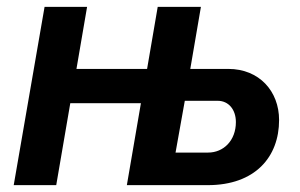

<svg xmlns="http://www.w3.org/2000/svg" viewBox="-20 -540 874 560"><path d="M440 -520 409 -339H203L234 -520H110L20 0H144L185 -239H391L350 0H586C724 0 794 -82 794 -190C794 -274 736 -339 646 -339H535L566 -520ZM492 -95 519 -246H615C647 -246 668 -220 668 -184C668 -130 632 -95 587 -95Z"/></svg>

Font: Fixel Text 20240404 SemiBold
Style: Italic
Weight: 600
Width: 4
Italic angle: -10°
Designer: AlfaBravo + MacPaw
Foundry: Kyrylo Tkachov, Marchela Mozhyna, Serhii Makarenko, Maria Weinstein, Zakhar Kryvoshyya
Version: Version 1.211;Glyphs 3.2 (3225)